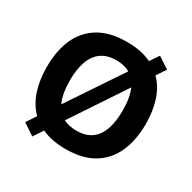

<svg xmlns="http://www.w3.org/2000/svg" viewBox="-173 -925 1142 1142"><g transform="rotate(30 398.0 -354.0)"><path d="M738 -358Q738 -247 701.5 -164.5Q665 -82 590 -36Q515 10 398 10Q350 10 309 2Q268 -6 234 -22L190 44L111 -9L155 -75Q106 -124 82 -196Q58 -268 58 -359Q58 -470 94.5 -552Q131 -634 206.5 -679.5Q282 -725 399 -725Q449 -725 491 -716.5Q533 -708 567 -691L608 -752L686 -701L643 -637Q691 -589 714.5 -518Q738 -447 738 -358ZM579 -358Q579 -447 554 -503L310 -136Q328 -127 350 -122Q372 -117 398 -117Q463 -117 502.5 -146Q542 -175 560.5 -229Q579 -283 579 -358ZM217 -358Q217 -313 223.5 -275Q230 -237 244 -208L491 -577Q472 -588 449 -593.5Q426 -599 399 -599Q335 -599 295 -570Q255 -541 236 -487Q217 -433 217 -358Z"/></g></svg>

Font: Noto Sans Canadian Aboriginal
Style: Regular
Weight: 400
Designer: Monotype Design Team, Typotheque's Kevin King
Foundry: Monotype Imaging Inc.
Version: Version 2.002